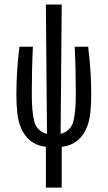

<svg xmlns="http://www.w3.org/2000/svg" viewBox="-20 -645 478 852"><path d="M384.8 -227.5Q384.8 -132.8 369.1 -89.8Q338.9 -3.9 253.9 6.8V187.5H183.6V6.8Q98.6 -3.9 68.4 -89.8Q52.7 -132.8 52.7 -227.5Q52.7 -331.1 66.4 -437.5H126Q121.1 -340.8 121.1 -229.5Q121.1 -148.4 131.8 -107.4Q136.7 -85.9 151.4 -71.3Q166 -56.6 188.5 -50.8L183.6 -625H253.9L249 -50.8Q271.5 -56.6 286.1 -71.8Q300.8 -86.9 305.7 -107.4Q316.4 -148.4 316.4 -229.5Q316.4 -340.8 311.5 -437.5H371.1Q384.8 -331.1 384.8 -227.5Z"/></svg>

Font: Sudo Light
Style: Regular
Weight: 300
Monospace: yes
Designer: Jens Kutilek
Foundry: Jens Kutilek
Version: Version 0.040